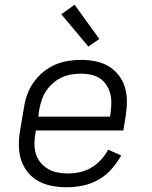

<svg xmlns="http://www.w3.org/2000/svg" viewBox="-20 -780 640 808"><path d="M261 8Q230 8 199.5 2.5Q169 -3 143 -17Q117 -31 98 -54Q79 -77 69.5 -105Q60 -133 59.5 -164.5Q59 -196 64 -228L81 -328Q85 -355 94.5 -382Q104 -409 121.5 -433.5Q139 -458 162 -477Q185 -496 211.5 -507.5Q238 -519 266 -523.5Q294 -528 321 -528Q352 -528 382 -522Q412 -516 436.5 -501.5Q461 -487 479 -464Q497 -441 505.5 -413Q514 -385 514 -354Q514 -323 509 -292L499 -231H131L129 -218Q125 -196 125 -174Q125 -152 131.5 -131.5Q138 -111 151.5 -95Q165 -79 183 -68.5Q201 -58 222.5 -54Q244 -50 267 -50Q291 -50 316 -55.5Q341 -61 363.5 -74Q386 -87 404.5 -107Q423 -127 435 -150L490 -126Q473 -95 449 -68Q425 -41 394 -23.5Q363 -6 328.5 1Q294 8 261 8ZM443 -289 445 -302Q448 -323 448.5 -344.5Q449 -366 444 -385.5Q439 -405 428 -422Q417 -439 400.5 -450Q384 -461 363.5 -465.5Q343 -470 322 -470Q301 -470 280 -466.5Q259 -463 239.5 -454Q220 -445 203 -430Q186 -415 174 -397Q162 -379 155.5 -359Q149 -339 145 -318L141 -289ZM352 -584 238 -720 294 -760 398 -616Z"/></svg>

Font: Iosevka Aile Light
Style: Italic
Weight: 300
Italic angle: -9°
Designer: Belleve Invis
Foundry: Belleve Invis
Version: Version 31.1.0; ttfautohint (v1.8.4)